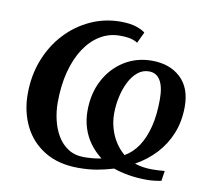

<svg xmlns="http://www.w3.org/2000/svg" viewBox="-68 -642 807 730"><g transform="rotate(10 335.5 -277.0)"><path d="M279 10.5Q201 10.5 147.5 -22.5Q94 -55.5 67.2 -111Q40.5 -166.5 40.5 -233Q40.5 -304.5 64.2 -365.2Q88 -426 129.8 -470.8Q171.5 -515.5 225.8 -540.2Q280 -565 341.5 -565Q380.5 -565 404.8 -556Q429 -547 436.5 -539.5L416.5 -497Q410 -501 401.2 -504.5Q392.5 -508 379.8 -510Q367 -512 347.5 -512Q306.5 -512 272 -491.2Q237.5 -470.5 212 -432Q186.5 -393.5 172.5 -339.8Q158.5 -286 158.5 -220Q158.5 -187 166.2 -153.8Q174 -120.5 190 -93.5Q206 -66.5 231.5 -50Q257 -33.5 293 -33.5Q306 -33.5 323.2 -34.8Q340.5 -36 359.5 -40Q333 -60.5 314.2 -86.2Q295.5 -112 285.5 -143Q275.5 -174 275.5 -209.5Q275.5 -276.5 303 -328.5Q330.5 -380.5 378 -410Q425.5 -439.5 484.5 -439.5Q553 -439.5 595 -400.5Q637 -361.5 637 -289Q637 -232.5 618.5 -186.2Q600 -140 566.8 -104Q533.5 -68 488.5 -43Q502.5 -38 519.8 -35.2Q537 -32.5 556.5 -32.5Q566.5 -32.5 581 -33.2Q595.5 -34 604.5 -35L598.5 4Q590.5 6 574.2 8Q558 10 544.5 10Q506 10 473.2 4.5Q440.5 -1 413.5 -10.5Q380.5 -0.5 348.8 5Q317 10.5 279 10.5ZM480 -397.5Q456 -397.5 436.8 -381.8Q417.5 -366 404.2 -339.5Q391 -313 384 -281Q377 -249 377 -216Q377 -188 384.8 -160.5Q392.5 -133 407.5 -109.2Q422.5 -85.5 443.5 -68Q473.5 -85 494.8 -116.8Q516 -148.5 527.5 -194.2Q539 -240 539 -299.5Q539 -347.5 524.2 -372.5Q509.5 -397.5 480 -397.5Z"/></g></svg>

Font: Merriweather 28pt Medium
Style: Italic
Weight: 500
Italic angle: -7.8°
Version: Version 2.101